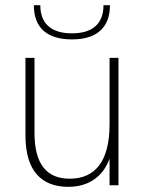

<svg xmlns="http://www.w3.org/2000/svg" viewBox="-20 -717 564 743"><path d="M244 6C318.5 6 376.5 -29 404 -103V0H438.5V-493H404V-236C404 -90 346 -25.5 250 -25.5C160.5 -25.5 113.5 -81.5 113.5 -203.5V-493H78.5V-192.5C78.5 -55.5 141 6 244 6ZM111 -697C111 -610 161.5 -564.5 258.5 -564.5C353.5 -564.5 405.5 -609.5 405.5 -697H380.5C380.5 -624.5 337.5 -588 258.5 -588C179.5 -588 136 -624.5 136 -697Z"/></svg>

Font: HK Grotesk ExtraLight
Style: Regular
Weight: 200
Designer: Alfredo Marco Pradil
Foundry: Hanken Design Co.
Version: Version 3.001;FEAKit 1.0